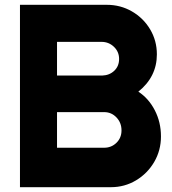

<svg xmlns="http://www.w3.org/2000/svg" viewBox="-20 -760 713 798"><path d="M63 18H441Q498 18 545.5 -10.5Q593 -39 621 -87Q649 -135 649 -193Q649 -252 623.5 -301.5Q598 -351 555 -379Q632 -441 632 -534Q632 -591 604 -638Q576 -685 528.5 -712.5Q481 -740 424 -740H63ZM217 -294H413Q443 -294 464 -272Q485 -250 485 -218Q485 -187 464 -166.5Q443 -146 413 -146H217ZM217 -586H402Q432 -586 453.5 -565.5Q475 -545 475 -515Q475 -485 455 -466Q435 -447 405 -446H217Z"/></svg>

Font: SUIT Heavy
Style: Regular
Weight: 900
Designer: Sunn Youn; Korean Glyphs from Source Han Sans (Sandoll Communications; Soo-young Jang, Joo-yeon Kang)
Foundry: Sunn
Version: Version 1.006